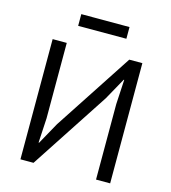

<svg xmlns="http://www.w3.org/2000/svg" viewBox="-126 -976 958 1077"><g transform="rotate(15 353.5 -437.5)"><path d="M93 0V-698H175V-260L167 -117H170L240 -243L538 -698H614V0H532V-438L540 -581H537L467 -455L169 0ZM212 -807V-875H492V-807Z"/></g></svg>

Font: IBM Plex Sans
Style: Regular
Weight: 400
Designer: Mike Abbink, Paul van der Laan, Pieter van Rosmalen
Foundry: Bold Monday
Version: Version 3.201